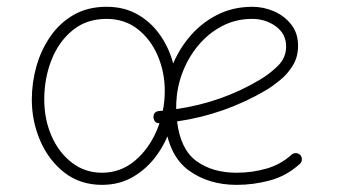

<svg xmlns="http://www.w3.org/2000/svg" viewBox="-20 -526 978 557"><path d="M850.1 -50.8Q811.5 -15.6 763.7 -2.7Q715.8 10.3 666.5 10.3Q585.4 10.3 527.8 -31.5Q470.2 -73.2 458.5 -169.4Q451.7 -168.9 444.3 -168.5Q427.2 -167.5 425.3 -185.1Q424.3 -202.1 441.9 -204.1Q449.2 -204.6 456.1 -205.1Q456.1 -210 456.1 -214.8Q456.1 -269.5 474.4 -321.5Q492.7 -373.5 526.6 -415.3Q560.5 -457 607.7 -481.7Q654.8 -506.3 711.9 -506.3Q744.6 -506.3 774.9 -493.2Q805.2 -480 825 -454.8Q844.7 -429.7 844.7 -393.1Q844.7 -360.4 829.3 -335.7Q814 -311 792.5 -293.5Q771 -275.9 752.9 -265.1Q632.3 -193.8 493.7 -173.8Q503.4 -92.8 549.8 -58.8Q596.2 -24.9 666.5 -24.9Q711.9 -24.9 753.2 -36.9Q794.4 -48.8 825.7 -77.1Q831.1 -82 838.6 -81.8Q846.2 -81.5 851.1 -76.2Q856 -70.8 855.7 -63.2Q855.5 -55.7 850.1 -50.8ZM711.4 -471.2Q664.1 -471.2 624 -450.2Q584 -429.2 554.2 -393.1Q524.4 -356.9 507.8 -311.3Q491.2 -265.6 491.2 -216.3Q491.2 -212.9 491.2 -209.5Q623 -228.5 733.4 -294.4Q761.7 -311 785.9 -334.7Q810.1 -358.4 810.1 -391.1Q810.1 -427.7 780.3 -449.5Q750.5 -471.2 711.4 -471.2ZM289.1 -506.3Q339.4 -506.3 377.4 -485.1Q415.5 -463.9 441.4 -428.5Q467.3 -393.1 480.2 -349.9Q493.2 -306.6 493.2 -262.7Q493.2 -213.9 478.5 -165.3Q463.9 -116.7 435.8 -77.1Q407.7 -37.6 367.4 -13.7Q327.1 10.3 275.9 10.3Q212.9 10.3 167.2 -25.1Q121.6 -60.5 96.9 -117.2Q72.3 -173.8 72.3 -237.3Q72.3 -286.6 85.9 -334.5Q99.6 -382.3 126.7 -421.1Q153.8 -460 194.3 -483.2Q234.9 -506.3 289.1 -506.3ZM289.1 -471.2Q231 -471.2 190.7 -438.2Q150.4 -405.3 129.4 -352.1Q108.4 -298.8 108.4 -237.3Q108.4 -179.7 129.6 -131.3Q150.9 -83 188.7 -54Q226.6 -24.9 275.9 -24.9Q329.6 -24.9 370.6 -59.1Q411.6 -93.3 434.8 -147.7Q458 -202.1 458 -262.7Q458 -316.4 437.7 -364Q417.5 -411.6 379.6 -441.4Q341.8 -471.2 289.1 -471.2Z"/></svg>

Font: Mikhak-DS1-FD ExtraLight
Style: Regular
Weight: 200
Designer: Amin Abedi
Version: Version 3.2